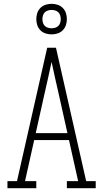

<svg xmlns="http://www.w3.org/2000/svg" viewBox="-20 -985 540 1005"><path d="M19 0V-37H69L227 -735H273L431 -37H481V0H330V-37H389L341 -252H159L111 -37H170V0ZM167 -288H333L288 -490Q278 -533 268.5 -576Q259 -619 250 -661Q241 -619 231.5 -576Q222 -533 212 -490ZM250 -805Q234 -805 218.5 -810Q203 -815 191.5 -826.5Q180 -838 175 -853.5Q170 -869 170 -885Q170 -901 175 -916.5Q180 -932 191.5 -943.5Q203 -955 218.5 -960Q234 -965 250 -965Q266 -965 281.5 -960Q297 -955 308.5 -943.5Q320 -932 325 -916.5Q330 -901 330 -885Q330 -869 325 -853.5Q320 -838 308.5 -826.5Q297 -815 281.5 -810Q266 -805 250 -805ZM250 -837Q260 -837 269.5 -840Q279 -843 285.5 -849.5Q292 -856 295 -865.5Q298 -875 298 -885Q298 -895 295 -904.5Q292 -914 285.5 -920.5Q279 -927 269.5 -930Q260 -933 250 -933Q240 -933 230.5 -930Q221 -927 214.5 -920.5Q208 -914 205 -904.5Q202 -895 202 -885Q202 -875 205 -865.5Q208 -856 214.5 -849.5Q221 -843 230.5 -840Q240 -837 250 -837Z"/></svg>

Font: Iosevka Slab Extralight
Style: Regular
Weight: 200
Monospace: yes
Designer: Belleve Invis
Foundry: Belleve Invis
Version: Version 11.1.1; ttfautohint (v1.8.3)